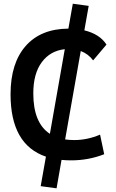

<svg xmlns="http://www.w3.org/2000/svg" viewBox="-20 -858 626 1039"><path d="M286.1 161.1 200.2 149.4 228.5 -10.3Q37.1 -75.2 37.1 -347.7Q37.1 -516.1 118.9 -609.1Q200.7 -702.1 350.1 -703.1L374 -837.9L460 -826.2L436.5 -693.8Q520 -673.3 556.2 -616.7L483.9 -531.2Q458.5 -565.9 417 -582L332.5 -103.5Q356 -100.1 381.8 -100.1Q452.6 -100.1 521.5 -129.4L543.9 -23.4Q459 9.8 365.2 9.8Q337.9 9.8 313 7.3ZM250 -133.8 330.6 -591.8Q252.4 -583.5 206.3 -521.7Q160.2 -460 160.2 -352.5Q160.2 -192.4 250 -133.8Z"/></svg>

Font: CaskaydiaCove NFP SemiBold
Style: Regular
Weight: 600
Designer: Aaron Bell
Foundry: Saja Typeworks
Version: Version 2111.001; VTT 6.35;Nerd Fonts 3.1.1